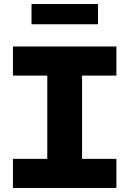

<svg xmlns="http://www.w3.org/2000/svg" viewBox="-20 -930 640 950"><path d="M44 0V-144H214V-556H44V-700H556V-556H386V-144H556V0ZM136 -810V-910H465V-810Z"/></svg>

Font: Red Hat Mono
Style: Regular
Weight: 300
Monospace: yes
Designer: Pentagram, MCKL
Foundry: Pentagram, MCKL
Version: Version 1.023